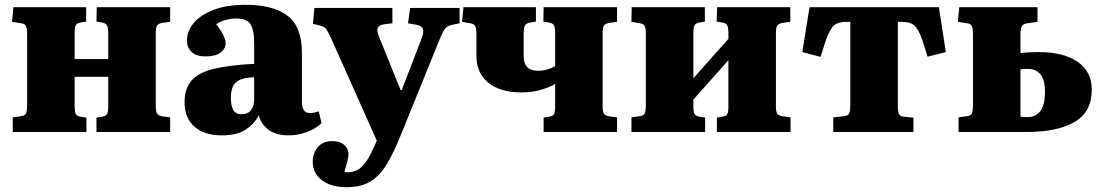

<svg xmlns="http://www.w3.org/2000/svg" viewBox="-20 -550 4602 800"><path d="M33 0V-61L68 -66Q83 -68 88 -77Q93 -86 93 -113V-407Q93 -433 87.5 -442.5Q82 -452 68 -453L30 -459L36 -520H339V-460L314 -456Q299 -453 295 -443.5Q291 -434 291 -411V-304H431V-413Q431 -435 426 -444Q421 -453 406 -456L382 -460L383 -520H689V-459L658 -455Q640 -452 634.5 -443.5Q629 -435 629 -412V-107Q629 -85 634.5 -76.5Q640 -68 658 -65L689 -61V0H382V-60L406 -64Q421 -66 426 -75Q431 -84 431 -107V-230H291V-108Q291 -85 295 -76Q299 -67 314 -64L340 -60V0Z M905 14Q831 14 790 -22.5Q749 -59 749 -123Q749 -183 779.5 -216Q810 -249 874 -264Q938 -279 1039 -284V-371Q1039 -424 1024 -448.5Q1009 -473 965 -473Q943 -473 919.5 -466.5Q896 -460 881 -449Q905 -417 912.5 -399.5Q920 -382 920 -371Q920 -347 899 -331Q878 -315 837 -315Q797 -315 778 -333.5Q759 -352 759 -382Q759 -421 788 -455Q817 -489 871.5 -509.5Q926 -530 1002 -530Q1119 -530 1178.5 -484Q1238 -438 1238 -330V-125Q1238 -79 1271 -79Q1288 -79 1308 -86L1320 -37Q1296 -14 1259 0Q1222 14 1183 14Q1129 14 1098 -10Q1067 -34 1058 -70Q1041 -35 1004.5 -10.5Q968 14 905 14ZM986 -74Q1012 -74 1025.5 -90.5Q1039 -107 1039 -137V-228Q987 -227 964.5 -208Q942 -189 942 -143Q942 -109 952 -91.5Q962 -74 986 -74Z M1423 230Q1360 230 1321.5 201Q1283 172 1283 124Q1283 89 1304 63.5Q1325 38 1363 38Q1398 38 1415 54.5Q1432 71 1432 93Q1432 104 1427 123Q1422 142 1415 167Q1457 172 1484.5 147.5Q1512 123 1537 65L1550 36L1358 -394Q1347 -418 1339.5 -428.5Q1332 -439 1312 -444L1284 -451L1290 -517H1615V-453L1581 -449Q1560 -446 1554 -434Q1548 -422 1561 -393L1649 -175H1654L1736 -388Q1747 -415 1742 -429Q1737 -443 1714 -447L1680 -453L1689 -517H1895V-453L1865 -447Q1845 -443 1835.5 -432Q1826 -421 1813 -389L1654 3Q1623 81 1593.5 131Q1564 181 1524.5 205.5Q1485 230 1423 230Z M2245 0V-60L2268 -64Q2284 -66 2288.5 -75Q2293 -84 2293 -107V-200Q2264 -184 2229.5 -174.5Q2195 -165 2153 -165Q2064 -165 2014.5 -205.5Q1965 -246 1965 -317V-407Q1965 -433 1959.5 -442Q1954 -451 1940 -453L1905 -459L1911 -520H2213V-460L2184 -455Q2172 -452 2167 -443Q2162 -434 2162 -411V-316Q2162 -255 2222 -255Q2242 -255 2260.5 -260.5Q2279 -266 2293 -275V-413Q2293 -435 2288.5 -444Q2284 -453 2268 -456L2244 -460L2245 -520H2551V-459L2521 -455Q2502 -452 2496.5 -443.5Q2491 -435 2491 -412V-107Q2491 -85 2496.5 -76.5Q2502 -68 2520 -65L2551 -61V0Z M2611 0V-61L2646 -66Q2661 -68 2666 -77Q2671 -86 2671 -113V-407Q2671 -433 2666 -442Q2661 -451 2646 -453L2611 -459L2612 -520H2917V-460L2893 -456Q2878 -453 2873.5 -443.5Q2869 -434 2869 -411V-224L3015 -388V-413Q3015 -435 3010.5 -444Q3006 -453 2990 -456L2966 -460L2968 -520H3273V-459L3243 -455Q3224 -452 3218.5 -443.5Q3213 -435 3213 -412V-107Q3213 -85 3218.5 -76.5Q3224 -68 3243 -65L3274 -61V0H2967V-60L2990 -64Q3006 -66 3010.5 -75Q3015 -84 3015 -107V-299L2869 -135V-108Q2869 -85 2873.5 -76Q2878 -67 2893 -64L2918 -60V0Z M3452 0V-61L3498 -66Q3513 -68 3518 -77Q3523 -86 3523 -113V-459H3506Q3472 -459 3455 -444Q3438 -429 3421 -382L3399 -313L3323 -333L3353 -520H3892L3921 -333L3845 -314L3823 -383Q3807 -429 3789.5 -444Q3772 -459 3738 -459H3721V-108Q3721 -85 3725.5 -75.5Q3730 -66 3744 -64L3786 -60V0Z M3974 0V-61L4009 -66Q4024 -68 4029 -77Q4034 -86 4034 -113V-407Q4034 -433 4028.5 -442.5Q4023 -452 4009 -453L3971 -459L3977 -520H4303V-459L4261 -453Q4244 -451 4238 -441.5Q4232 -432 4232 -409V-329Q4248 -331 4265.5 -332Q4283 -333 4309 -333Q4410 -333 4469.5 -293Q4529 -253 4529 -176Q4529 -83 4457 -41.5Q4385 0 4257 0ZM4262 -62Q4296 -62 4315 -87.5Q4334 -113 4334 -168Q4334 -219 4314.5 -241Q4295 -263 4264 -263Q4255 -263 4247.5 -262.5Q4240 -262 4232 -261V-64Q4244 -62 4262 -62Z"/></svg>

Font: Literata 36pt ExtraBold
Style: Regular
Weight: 800
Designer: Latin by Veronika Burian and Jose Scaglione. Greek by Irene Vlachou. Cyrillic by Vera Evstafieva.
Foundry: TypeTogether
Version: Version 3.002